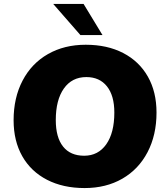

<svg xmlns="http://www.w3.org/2000/svg" viewBox="-20 -943 846 974"><path d="M49 -333Q49 -447 94.5 -534Q140 -621 223 -668.5Q306 -716 415 -716Q524 -716 605 -674Q686 -632 730 -554.5Q774 -477 774 -372Q774 -258 728.5 -171Q683 -84 600.5 -36.5Q518 11 409 11Q300 11 218.5 -31Q137 -73 93 -150.5Q49 -228 49 -333ZM560 -372Q560 -458 522.5 -505Q485 -552 418 -552Q345 -552 304 -494Q263 -436 263 -334Q263 -246 300 -199.5Q337 -153 407 -153Q478 -153 519 -211Q560 -269 560 -372ZM250 -923H404L500 -765H388Z"/></svg>

Font: Nunito Sans Heavy Heavy
Style: Italic
Weight: 400
Italic angle: -4.541°
Designer: Vernon Adams
Foundry: Vernon Adams
Version: Version 2.002